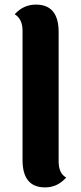

<svg xmlns="http://www.w3.org/2000/svg" viewBox="-20 -804 352 835"><path d="M235 -665V-103Q235 -49 268 -32Q230 11 176 11Q78 11 78 -108V-671Q78 -721 44 -742Q82 -784 136 -784Q235 -784 235 -665Z"/></svg>

Font: Laila
Style: Bold
Weight: 700
Designer: Hitesh Malaviya
Foundry: Indian Type Foundry
Version: Version 1.302;PS 1.0;hotconv 1.0.78;makeotf.lib2.5.61930; tt